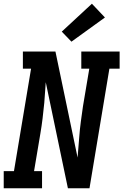

<svg xmlns="http://www.w3.org/2000/svg" viewBox="-27 -1012 663 1032"><path d="M-7 0V-92H48L140 -643H96V-735H271L390 -165L399 -276Q402 -317 407.5 -358.5Q413 -400 419 -441L453 -643H410V-735H616V-643H561L454 0H338L219 -570L211 -459Q207 -418 202 -376.5Q197 -335 190 -294L156 -92H199V0ZM357 -788 305 -842 467 -992 537 -918Z"/></svg>

Font: Iosevka Slab SmBdExObl
Style: Regular
Weight: 600
Width: 7
Italic angle: -9°
Monospace: yes
Designer: Belleve Invis
Foundry: Belleve Invis
Version: Version 11.1.0; ttfautohint (v1.8.3)